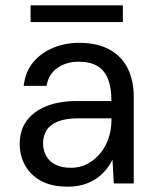

<svg xmlns="http://www.w3.org/2000/svg" viewBox="-20 -690 588 722"><path d="M235 12Q174 12 134 -10Q94 -32 74 -69Q54 -106 54 -148Q54 -200 80.5 -236Q107 -272 155 -291Q203 -310 267 -310H399Q399 -359 386.5 -392Q374 -425 346.5 -441.5Q319 -458 276 -458Q230 -458 196.5 -435Q163 -412 155 -367H69Q75 -420 104.5 -455.5Q134 -491 179.5 -510Q225 -529 276 -529Q346 -529 392 -503.5Q438 -478 460.5 -432.5Q483 -387 483 -325V0H408L403 -90Q393 -69 377.5 -50.5Q362 -32 341.5 -18Q321 -4 294 4Q267 12 235 12ZM247 -59Q281 -59 309 -74Q337 -89 357.5 -114Q378 -139 388.5 -171Q399 -203 399 -237V-245H274Q227 -245 197.5 -233Q168 -221 155 -200Q142 -179 142 -152Q142 -124 154 -103Q166 -82 189.5 -70.5Q213 -59 247 -59ZM95 -607V-670H442V-607Z"/></svg>

Font: DM Sans 11pt
Style: Regular
Weight: 400
Version: Version 4.004;gftools[0.9.30]